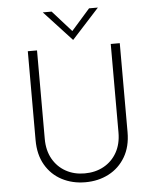

<svg xmlns="http://www.w3.org/2000/svg" viewBox="-60 -959 827 1017"><g transform="rotate(-5 353.5 -450.0)"><path d="M158 -240Q158 -178 183.5 -133Q209 -88 253 -63.5Q297 -39 353 -39Q410 -39 454.5 -63.5Q499 -88 524.5 -133Q550 -178 550 -240V-710H598V-237Q598 -160 565.5 -105Q533 -50 477.5 -21Q422 8 353 8Q284 8 228.5 -21Q173 -50 141 -105Q109 -160 109 -237V-710H158ZM253 -908 363 -785 341 -782 452 -908H499L354 -749H353L206 -908Z"/></g></svg>

Font: Josefin Sans Thin Light
Style: Regular
Weight: 300
Version: Version 2.000